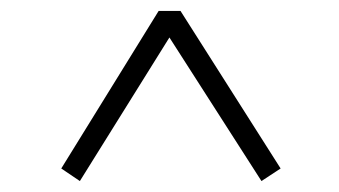

<svg xmlns="http://www.w3.org/2000/svg" viewBox="-20 -555 620 351"><path d="M92 -247 270 -535H310L493 -247L458 -224L274 -511H305L126 -224Z"/></svg>

Font: Noto Serif KR
Style: Regular
Weight: 400
Designer: Ryoko NISHIZUKA  (kana & ideographs); Frank Grießhammer (Latin, Greek & Cyrillic); Wenlong ZHANG  (bopomofo); Sandoll Co
Foundry: Adobe
Version: Version 2.003-H1;hotconv 1.1.1;makeotfexe 2.6.0